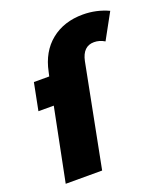

<svg xmlns="http://www.w3.org/2000/svg" viewBox="-138 -846 813 941"><g transform="rotate(-20 268.5 -375.5)"><path d="M42 0 118 -380H38L66 -522H146L151 -544Q171 -643 238 -697Q305 -751 404 -751Q474 -751 537 -722L464 -589Q438 -605 409 -605Q351 -605 336 -533L232 0Z"/></g></svg>

Font: Montserrat ExtraBold
Style: Italic
Weight: 800
Italic angle: -11.3°
Designer: Julieta Ulanovsky
Foundry: Julieta Ulanovsky
Version: Version 9.000; ttfautohint (v1.8.4.7-5d5b)